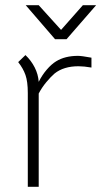

<svg xmlns="http://www.w3.org/2000/svg" viewBox="-20 -720 390 739"><path d="M332 -498V-460Q303 -465 282 -465Q225 -465 190 -437Q175 -424 158 -403.5Q141 -383 129 -360V-1H87V-362Q87 -406 78 -431.5Q69 -457 50 -481L78 -508Q100 -487 113.5 -460.5Q127 -434 129 -405Q142 -431 160 -452Q178 -473 196 -484Q230 -505 280 -505Q294 -505 332 -498ZM79 -700H129L215 -605L299 -700H350L236 -569H192Z"/></svg>

Font: Bellota Light
Style: Regular
Weight: 300
Designer: Kemie Guaida
Foundry: Kemie Guaida
Version: Version 4.001